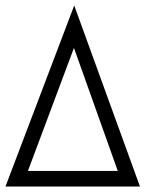

<svg xmlns="http://www.w3.org/2000/svg" viewBox="-21 -681 533 701"><path d="M250 -661 490 0H-1ZM409 -57 249 -506 81 -57Z"/></svg>

Font: Zilla Slab Regular
Style: Regular
Weight: 400
Designer: Typotheque.com
Foundry: Typotheque type foundry
Version: Version 1.0; 2017